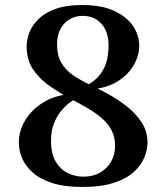

<svg xmlns="http://www.w3.org/2000/svg" viewBox="-20 -730 656 764"><path d="M264 -356 290 -343Q275 -335 257 -321.5Q239 -308 222 -287Q205 -266 194 -237Q183 -208 183 -170Q183 -118 202 -86.5Q221 -55 250.5 -41Q280 -27 312 -27Q350 -27 378.5 -43.5Q407 -60 422.5 -87.5Q438 -115 438 -150Q438 -184 424.5 -210.5Q411 -237 386.5 -258.5Q362 -280 329.5 -299Q297 -318 260 -337Q221 -358 180 -386Q139 -414 112.5 -452.5Q86 -491 86 -545Q86 -573 97.5 -602Q109 -631 134.5 -655.5Q160 -680 202 -695Q244 -710 306 -710Q386 -710 436 -686Q486 -662 510 -625.5Q534 -589 534 -548Q534 -510 513 -472.5Q492 -435 452.5 -409Q413 -383 357 -376L329 -392Q365 -413 383 -440Q401 -467 406.5 -495.5Q412 -524 412 -549Q412 -586 399 -612.5Q386 -639 362.5 -653Q339 -667 309 -667Q281 -667 257.5 -653.5Q234 -640 220.5 -614.5Q207 -589 207 -554Q207 -509 224.5 -479.5Q242 -450 271 -430.5Q300 -411 331 -396Q366 -380 406.5 -358Q447 -336 483.5 -307.5Q520 -279 543.5 -243Q567 -207 567 -163Q567 -133 553.5 -101.5Q540 -70 510.5 -44Q481 -18 431.5 -2Q382 14 309 14Q236 14 187 -2Q138 -18 109 -44.5Q80 -71 67.5 -101.5Q55 -132 55 -162Q55 -210 81 -252.5Q107 -295 154 -323.5Q201 -352 264 -356Z"/></svg>

Font: Arima SemiBold
Style: Regular
Weight: 600
Designer: Joana Correia and Natanael Gama
Foundry: NDISCOVER
Version: Version 1.101;gftools[0.9.23]